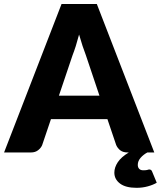

<svg xmlns="http://www.w3.org/2000/svg" viewBox="-34 -748 789 942"><path d="M698 83.5Q708.5 83.5 712 93L735 148.5Q717.5 159 691.5 166.2Q665.5 173.5 636 173.5Q582.5 173.5 554.8 152.5Q527 131.5 527 99Q527 73.5 543.8 48Q560.5 22.5 598 0H592Q570 0 556.5 -10.2Q543 -20.5 536 -36.5L493 -163.5H216L173 -36.5Q167.5 -22.5 153.2 -11.2Q139 0 118 0H-14L268 -728.5H441L723 0H689Q669.5 10.5 655.8 26.2Q642 42 642 61Q642 73 648.8 80.2Q655.5 87.5 669 87.5Q676.5 87.5 681 87Q685.5 86.5 688.5 85.8Q691.5 85 693.5 84.2Q695.5 83.5 698 83.5ZM255 -278.5H454L387 -478Q379.5 -497 371 -522.8Q362.5 -548.5 354 -578.5Q346 -548 337.8 -522Q329.5 -496 322 -477Z"/></svg>

Font: Lato Black
Style: Regular
Weight: 900
Designer: Lukasz Dziedzic
Foundry: tyPoland Lukasz Dziedzic
Version: Version 2.007; 2014-02-27